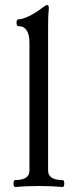

<svg xmlns="http://www.w3.org/2000/svg" viewBox="-20 -746 296 770"><path d="M41 -23.9Q98.1 -23.9 98.1 -62V-573.7Q98.1 -607.4 86.9 -624.3Q75.7 -641.1 53.2 -641.1Q48.8 -641.1 47.1 -647.9Q45.4 -654.8 47.1 -661.6Q48.8 -668.5 53.2 -668.5Q69.8 -668.5 95.7 -680.9Q121.6 -693.4 148.4 -713.9Q156.7 -720.2 161.9 -723.1Q167 -726.1 169.9 -726.1Q172.9 -726.1 174.3 -722.7Q175.8 -719.2 175.8 -712.4Q173.8 -690.4 173.3 -671.1Q172.9 -651.9 172.9 -637.2V-62Q172.9 -23.9 231 -23.9Q235.4 -23.9 237.1 -16.8Q238.8 -9.8 237.1 -2.9Q235.4 3.9 231 3.9Q188.5 0 136.2 0Q83.5 0 41 3.9Q36.6 3.9 34.9 -3.2Q33.2 -10.3 34.9 -17.1Q36.6 -23.9 41 -23.9Z"/></svg>

Font: Junicode Two Beta VF
Style: Regular
Weight: 400
Designer: Peter S. Baker
Foundry: Briery Creek Software
Version: Version 1.031 beta; ttfautohint (v1.8.1.43-b0c9)